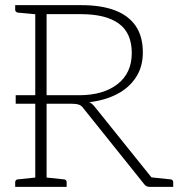

<svg xmlns="http://www.w3.org/2000/svg" viewBox="-20 -726 717 746"><path d="M41 -323V-356H138V-323ZM117 0V-706H295Q373 -706 426 -686Q479 -666 507 -625.5Q535 -585 535 -522Q535 -467 508.5 -426Q482 -385 435 -360.5Q388 -336 327 -329Q338 -324 349 -310L598 0H561Q547 0 539 -12L305 -304Q297 -316 286 -319.5Q275 -323 257 -323H161V0ZM161 -356H287Q381 -356 436.5 -399Q492 -442 492 -520Q492 -598 441.5 -634.5Q391 -671 295 -671H161ZM562 0 533 -42 567 -37ZM39 0V-18Q39 -23 42 -26Q45 -29 49 -29L125 -37L130 0ZM130 -706 125 -670 49 -677Q45 -678 42 -680.5Q39 -683 39 -688V-706ZM148 0 153 -37 229 -29Q233 -29 236 -26Q239 -23 239 -18V0ZM562 0 567 -37 643 -29Q647 -29 650 -26Q653 -23 653 -18V0Z"/></svg>

Font: Aleo ExtraLight
Style: Regular
Weight: 250
Designer: Alessio Laiso
Foundry: Alessio Laiso
Version: Version 2.001;gftools[0.9.29]